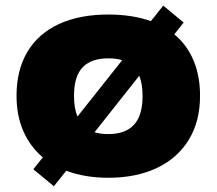

<svg xmlns="http://www.w3.org/2000/svg" viewBox="-20 -608 754 668"><path d="M676 -274.5Q676 -185.5 636.5 -121.2Q597 -57 525 -23.2Q453 10.5 357 10.5Q275.5 10.5 210.5 -14L167.5 40L96 -19L129 -60.5Q85 -97.5 61.2 -151.8Q37.5 -206 37.5 -274.5Q37.5 -364 75.2 -427.5Q113 -491 184.8 -524.2Q256.5 -557.5 357 -557.5Q440 -557.5 505 -534.5L548 -588.5L619 -529.5L586.5 -488.5Q630.5 -452 653.2 -398Q676 -344 676 -274.5ZM237.5 -274.5Q237.5 -231 249.5 -202.5L405 -398.5Q385 -405 357 -405Q297.5 -405 267.5 -373.8Q237.5 -342.5 237.5 -274.5ZM476 -274Q476 -316 464.5 -344.5L309 -148Q329 -141.5 357 -141.5Q416 -141.5 446 -173.8Q476 -206 476 -274Z"/></svg>

Font: Encode Sans Expanded ExtraBold
Style: Regular
Weight: 800
Width: 7
Designer: Multiple Designers
Foundry: Impallari Type
Version: Version 2.000